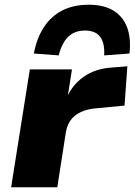

<svg xmlns="http://www.w3.org/2000/svg" viewBox="-20 -791 569 811"><path d="M27 0 106 -498H284L264 -371H259Q282 -430 332.5 -466Q383 -502 456 -506L518 -511L506 -345L391 -334Q350 -331 322 -318Q294 -305 278.5 -283.5Q263 -262 258 -231L222 0ZM228 -557 123 -565Q135 -629 165 -675.5Q195 -722 242.5 -746.5Q290 -771 355 -771Q419 -771 459.5 -746Q500 -721 517 -675Q534 -629 527 -565L420 -557Q423 -609 403 -635.5Q383 -662 339 -662Q295 -662 268 -635.5Q241 -609 228 -557Z"/></svg>

Font: Nunito Sans 10pt SemiExpanded Black
Style: Italic
Weight: 900
Width: 6
Italic angle: -9°
Designer: Vernon Adams
Foundry: Vernon Adams
Version: Version 3.101;gftools[0.9.27]